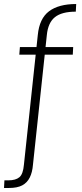

<svg xmlns="http://www.w3.org/2000/svg" viewBox="-56 -778 406 955"><path d="M-36 157 -34 119H-14Q22 119 40.5 103.5Q59 88 63 41L132 -604Q140 -686 188 -722Q236 -758 323 -758L321 -720Q251 -720 217 -692.5Q183 -665 177 -604L108 41Q105 79 92 105Q79 131 54.5 144Q30 157 -12 157ZM40 -506 43 -544H308L306 -506Z"/></svg>

Font: DM Sans 10pt ExtraLight
Style: Regular
Weight: 250
Version: Version 4.004;gftools[0.9.30]